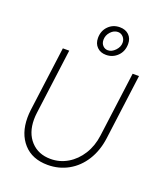

<svg xmlns="http://www.w3.org/2000/svg" viewBox="-164 -1038 1014 1161"><g transform="rotate(20 342.5 -457.0)"><path d="M67 -218Q67 -242 70 -267L125 -685H166L111 -265Q108 -243 108 -222Q108 -135 156 -83Q204 -31 283 -31Q342 -31 392.5 -61Q443 -91 476.5 -144.5Q510 -198 519 -267L574 -685H615L560 -265Q549 -182 510 -120Q471 -58 411 -24.5Q351 9 279 9Q179 9 123 -53.5Q67 -116 67 -218ZM303 -817Q303 -863 332.5 -893Q362 -923 406 -923Q443 -923 465 -901.5Q487 -880 487 -845Q487 -797 456.5 -767Q426 -737 383 -737Q347 -737 325 -759Q303 -781 303 -817ZM453 -840Q453 -862 439 -877Q425 -892 405 -892Q379 -892 358.5 -869.5Q338 -847 338 -818Q338 -795 351.5 -781Q365 -767 384 -767Q409 -767 431 -790Q453 -813 453 -840Z"/></g></svg>

Font: Bellota Text Light
Style: Italic
Weight: 300
Italic angle: -7.5°
Designer: Kemie Guaida
Foundry: Kemie Guaida
Version: Version 4.001